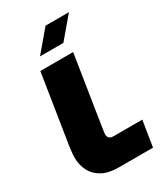

<svg xmlns="http://www.w3.org/2000/svg" viewBox="-221 -1002 947 1095"><g transform="rotate(-30 253.0 -454.5)"><path d="M223 0Q161 0 119 -22.5Q77 -45 56 -84.5Q35 -124 35 -175Q35 -193 38 -217.5Q41 -242 43 -255L113 -700H329L256 -234Q255 -224 253.5 -216Q252 -208 252 -202Q252 -186 261.5 -177.5Q271 -169 289 -169H478L451 0ZM153 -773 268 -909H422L307 -773Z"/></g></svg>

Font: MuseoModerno Black
Style: Italic
Weight: 900
Italic angle: -9°
Designer: Pablo Cosgaya, Héctor Gatti, Marcela Romero, and the Authors of The MuseoModerno Project.
Foundry: Omnibus-Type Team
Version: Version 1.003